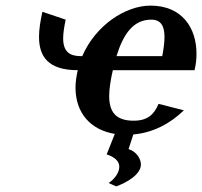

<svg xmlns="http://www.w3.org/2000/svg" viewBox="-20 -470 720 684"><path d="M382 -220H673C678 -240 680 -259 680 -279C680 -369 630 -450 516 -450C428 -450 321 -381 273 -270C245 -270 205 -272 205 -333C205 -350 208 -372 214 -400L131 -428C124 -396 119 -366 119 -339C119 -268 152 -220 257 -220C252 -198 249 -177 249 -158C249 -67 303 -7 389 7L360 80C387 89 405 103 405 124C405 148 384 171 367 182L394 194C433 180 482 151 482 116C482 99 470 72 438 61L455 9C526 3 588 -31 635 -77L545 -100C529 -63 507 -40 456 -40C391 -40 369 -73 369 -128C369 -154 374 -185 382 -220ZM395 -270C420 -351 456 -400 519 -400C554 -400 566 -376 566 -339C566 -319 563 -296 558 -270Z"/></svg>

Font: Pfennig
Style: BoldItalic
Weight: 700
Italic angle: -13°
Version: Version 20100423